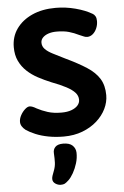

<svg xmlns="http://www.w3.org/2000/svg" viewBox="-68 -821 761 1181"><g transform="rotate(-5 312.5 -230.5)"><path d="M546 -717Q555 -712 561.5 -701Q568 -690 568 -671Q568 -647 558.5 -625.5Q549 -604 533.5 -591.5Q518 -579 500 -579Q490 -579 480.5 -583Q471 -587 452 -595Q422 -610 390.5 -619Q359 -628 314 -628Q286 -628 264 -620.5Q242 -613 229 -599.5Q216 -586 216 -568Q216 -545 232.5 -528Q249 -511 279.5 -495.5Q310 -480 352 -459Q430 -422 482 -388.5Q534 -355 559.5 -313.5Q585 -272 585 -212Q585 -169 565 -128Q545 -87 508 -54Q471 -21 419 -1Q367 19 303 19Q253 19 208.5 10.5Q164 2 129.5 -12.5Q95 -27 73 -42Q42 -66 42 -94Q42 -114 53 -134.5Q64 -155 80 -169.5Q96 -184 109 -184Q117 -184 127.5 -180Q138 -176 151 -168Q181 -152 217 -140.5Q253 -129 302 -129Q338 -129 363.5 -138.5Q389 -148 402.5 -163.5Q416 -179 416 -198Q416 -223 398.5 -242.5Q381 -262 345.5 -281Q310 -300 254 -321Q213 -338 175.5 -358Q138 -378 108.5 -405.5Q79 -433 61.5 -469.5Q44 -506 44 -555Q44 -620 79 -669Q114 -718 176 -746Q238 -774 321 -774Q383 -774 443.5 -758Q504 -742 546 -717ZM233 117Q231 93 246 77.5Q261 62 294 62Q334 62 352.5 80Q371 98 372 124Q373 157 363 189.5Q353 222 338 248.5Q323 275 307 290Q292 304 283 308.5Q274 313 259 313Q241 313 225 302Q209 291 209 273Q209 264 212.5 253Q216 242 222 227Q233 200 234 174Q235 148 233 117Z"/></g></svg>

Font: Playpen Sans
Style: Bold
Weight: 700
Designer: Laura Meseguer, Veronika Burian, José Scaglione
Foundry: TypeTogether
Version: Version 1.001